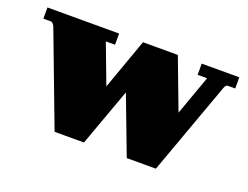

<svg xmlns="http://www.w3.org/2000/svg" viewBox="-76 -579 935 725"><g transform="rotate(20 391.5 -216.0)"><path d="M192 0 51 -373Q44 -387 36 -387H6V-432H294V-387H257L317 -228L390 -432H530L607 -228L664 -387H626V-432H777V-387H747Q739 -387 734 -373L599 0H482L394 -232L310 0Z"/></g></svg>

Font: Arapey Black
Style: Regular
Weight: 900
Designer: Eduardo Rodriguez Tunni
Foundry: Eduardo Rodriguez Tunni
Version: Version 4.000